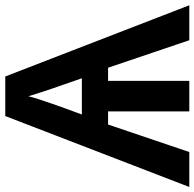

<svg xmlns="http://www.w3.org/2000/svg" viewBox="-26 -732 756 747"><g transform="rotate(-90 352.5 -358.0)"><path d="M429 -716 706 0H570L463 -316H412V0H293V-316H242L135 0H-1L275 -716ZM352 -626Q349 -612 340.5 -586Q332 -560 322.5 -532.5Q313 -505 306 -486L281 -418H422L397 -490Q390 -509 381.5 -534.5Q373 -560 365 -584.5Q357 -609 352 -626Z"/></g></svg>

Font: Noto Sans Display SemiBold
Style: Regular
Weight: 600
Designer: Monotype Design Team
Foundry: Monotype Imaging Inc.
Version: Version 2.003